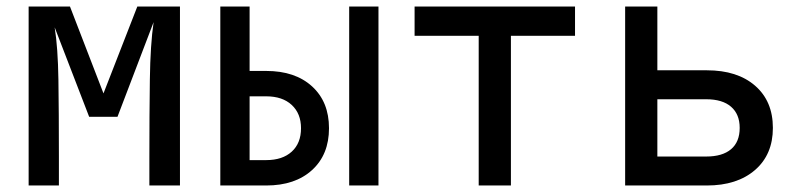

<svg xmlns="http://www.w3.org/2000/svg" viewBox="-20 -570 2440 590"><path d="M68 0V-550H195L298 -283L402 -550H533V0H439V-87Q439 -218 440.5 -325.5Q442 -433 452 -502L341 -211H254L148 -486Q158 -424 159.5 -325Q161 -226 161 -87V0Z M657 0V-550H747V-352H798Q887 -352 939 -304.5Q991 -257 991 -176Q991 -95 939 -47.5Q887 0 798 0ZM1053 0V-550H1143V0ZM747 -78H798Q848 -78 876.5 -104Q905 -130 905 -176Q905 -221 876.5 -247.5Q848 -274 798 -274H747Z M1451 0V-460H1254V-550H1747V-460H1550V0Z M1901 0V-550H2000V-354H2152Q2246 -354 2300.5 -306.5Q2355 -259 2355 -177Q2355 -95 2300 -47.5Q2245 0 2152 0ZM2000 -89H2150Q2200 -89 2226.5 -111.5Q2253 -134 2253 -177Q2253 -219 2226.5 -242Q2200 -265 2150 -265H2000Z"/></svg>

Font: JetBrains Mono NL Medium
Style: Regular
Weight: 500
Monospace: yes
Designer: Philipp Nurullin, Konstantin Bulenkov
Foundry: JetBrains
Version: Version 2.305; ttfautohint (v1.8.4.7-5d5b)